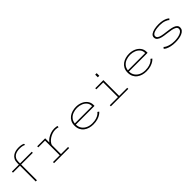

<svg xmlns="http://www.w3.org/2000/svg" viewBox="409 -2388 4028 4028"><g transform="rotate(-45 2422.5 -374.5)"><path d="M260.5 0V-468H53.5V-500H260.5V-548Q260.5 -607.5 282 -648.2Q303.5 -689 339 -713.8Q374.5 -738.5 417.8 -749.2Q461 -760 505 -760Q560 -760 591.8 -752.2Q623.5 -744.5 645 -733V-699.5Q624 -711 592 -719.2Q560 -727.5 507.5 -727.5Q472.5 -727.5 435.5 -720Q398.5 -712.5 366.8 -692.8Q335 -673 315.5 -637.2Q296 -601.5 296 -545.5V-500H642.5V-468H296V0Z M804.5 0V-32H1005V-468H804.5V-500H1040.5V-376.5Q1066.5 -412.5 1110 -443.2Q1153.5 -474 1207.5 -493Q1261.5 -512 1320 -512Q1356.5 -512 1376.2 -507.8Q1396 -503.5 1408.5 -499L1402.5 -465.5Q1390.5 -470 1371.5 -474.2Q1352.5 -478.5 1318 -478.5Q1273 -478.5 1227.8 -463.5Q1182.5 -448.5 1143.5 -423Q1104.5 -397.5 1077.2 -366Q1050 -334.5 1040.5 -302V-32H1252V0Z M1962.5 11Q1904 11 1850.2 -4.8Q1796.5 -20.5 1754 -53Q1711.5 -85.5 1687 -135.2Q1662.5 -185 1662.5 -253Q1662.5 -320 1688.2 -369Q1714 -418 1757.2 -449.8Q1800.5 -481.5 1854.2 -496.8Q1908 -512 1964.5 -512Q2041.5 -512 2107.5 -483.8Q2173.5 -455.5 2213.8 -402.8Q2254 -350 2254 -275.5Q2254 -270.5 2253.8 -262.2Q2253.5 -254 2253 -249H1699.5Q1700 -177 1735.8 -126.2Q1771.5 -75.5 1830.8 -48.8Q1890 -22 1962.5 -22Q2031.5 -22 2081.5 -37.5Q2131.5 -53 2162.5 -75.2Q2193.5 -97.5 2206 -117.5L2239 -94.5Q2223.5 -73.5 2187 -48.8Q2150.5 -24 2094 -6.5Q2037.5 11 1962.5 11ZM1964 -479Q1901 -479 1843.8 -458Q1786.5 -437 1747.8 -393.2Q1709 -349.5 1701 -281H2214V-289.5Q2214 -347.5 2179.5 -390.2Q2145 -433 2088 -456Q2031 -479 1964 -479Z M2727 -702.5H2771.5V-624.5H2727ZM2490 0V-32H2732V-468H2526.5V-500H2767.5V-32H3007.5V0Z M3537.5 11Q3479 11 3425.2 -4.8Q3371.5 -20.5 3329 -53Q3286.5 -85.5 3262 -135.2Q3237.5 -185 3237.5 -253Q3237.5 -320 3263.2 -369Q3289 -418 3332.2 -449.8Q3375.5 -481.5 3429.2 -496.8Q3483 -512 3539.5 -512Q3616.5 -512 3682.5 -483.8Q3748.5 -455.5 3788.8 -402.8Q3829 -350 3829 -275.5Q3829 -270.5 3828.8 -262.2Q3828.5 -254 3828 -249H3274.5Q3275 -177 3310.8 -126.2Q3346.5 -75.5 3405.8 -48.8Q3465 -22 3537.5 -22Q3606.5 -22 3656.5 -37.5Q3706.5 -53 3737.5 -75.2Q3768.5 -97.5 3781 -117.5L3814 -94.5Q3798.5 -73.5 3762 -48.8Q3725.5 -24 3669 -6.5Q3612.5 11 3537.5 11ZM3539 -479Q3476 -479 3418.8 -458Q3361.5 -437 3322.8 -393.2Q3284 -349.5 3276 -281H3789V-289.5Q3789 -347.5 3754.5 -390.2Q3720 -433 3663 -456Q3606 -479 3539 -479Z M4403.5 11Q4326 11 4269 -2.2Q4212 -15.5 4176.2 -34.2Q4140.5 -53 4126.5 -70L4152 -99.5Q4167.5 -81.5 4203.5 -63.5Q4239.5 -45.5 4291.2 -33.8Q4343 -22 4404.5 -22Q4449.5 -22 4493.2 -29Q4537 -36 4572.5 -50.8Q4608 -65.5 4629 -87.8Q4650 -110 4650 -141Q4650 -176.5 4616.5 -197.5Q4583 -218.5 4526 -230Q4469 -241.5 4399.5 -249Q4328.5 -256 4271.5 -269.5Q4214.5 -283 4181 -310.2Q4147.5 -337.5 4147.5 -384.5Q4147.5 -429.5 4186 -457.8Q4224.5 -486 4285.8 -499Q4347 -512 4415 -512Q4483 -512 4533.8 -499.5Q4584.5 -487 4617 -469.5Q4649.5 -452 4661.5 -437L4636 -410.5Q4614.5 -437 4555 -458Q4495.5 -479 4415 -479Q4378 -479 4338 -474.2Q4298 -469.5 4263.5 -458.5Q4229 -447.5 4207.8 -429.5Q4186.5 -411.5 4186.5 -384.5Q4186.5 -350.5 4213.8 -330.8Q4241 -311 4290.8 -300Q4340.5 -289 4408 -281.5Q4461 -275.5 4511 -267.2Q4561 -259 4601.2 -244.5Q4641.5 -230 4665.2 -205Q4689 -180 4689 -141Q4689 -101 4665.5 -72.2Q4642 -43.5 4601.5 -25Q4561 -6.5 4509.8 2.2Q4458.5 11 4403.5 11Z"/></g></svg>

Font: Trispace SemiExpanded Thin
Style: Regular
Weight: 100
Width: 6
Designer: Tyler Finck
Foundry: Etcetera Type Company
Version: Version 1.210; ttfautohint (v1.8.3)